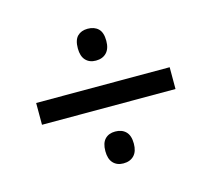

<svg xmlns="http://www.w3.org/2000/svg" viewBox="-77 -685 732 664"><g transform="rotate(-15 289.0 -353.0)"><path d="M50 -314V-392H528V-314ZM288 -112Q265 -112 251.5 -126.5Q238 -141 238 -169Q238 -198 251.5 -212Q265 -226 288 -226Q312 -226 326 -212Q340 -198 340 -169Q340 -141 326 -126.5Q312 -112 288 -112ZM288 -480Q265 -480 251.5 -494.5Q238 -509 238 -537Q238 -567 251.5 -580.5Q265 -594 288 -594Q312 -594 326 -580.5Q340 -567 340 -537Q340 -509 326 -494.5Q312 -480 288 -480Z"/></g></svg>

Font: Noto Sans Hebrew Thin Medium
Style: Regular
Weight: 500
Version: Version 3.001